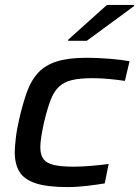

<svg xmlns="http://www.w3.org/2000/svg" viewBox="-20 -753 566 781"><path d="M254 8Q172 8 125 -7.5Q78 -23 59 -54.5Q40 -86 40 -134Q40 -152 44 -188.5Q48 -225 58 -268Q73 -333 90 -380Q107 -427 135.5 -457.5Q164 -488 211 -503Q258 -518 332 -518Q377 -518 425.5 -514Q474 -510 507 -504L488 -424Q462 -428 426 -431.5Q390 -435 357 -435Q304 -435 271.5 -427Q239 -419 218.5 -399Q198 -379 185 -344Q172 -309 159 -255Q152 -223 148 -197.5Q144 -172 144 -154Q144 -122 157.5 -105Q171 -88 201 -81.5Q231 -75 281 -75Q313 -75 352.5 -78.5Q392 -82 422 -86L406 -7Q376 -2 334.5 3Q293 8 254 8ZM257 -587 258 -592 415 -733H526L525 -728L333 -587Z"/></svg>

Font: Saira Expanded Medium
Style: Italic
Weight: 500
Width: 7
Italic angle: -12°
Designer: Hector Gatti with collaboration of the Omnibus-Type team
Foundry: Omnibus-Type
Version: Version 1.101